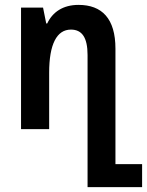

<svg xmlns="http://www.w3.org/2000/svg" viewBox="-20 -528 601 785"><path d="M338 237H561V143H452V-329C452 -452 397 -508 301 -508C238 -508 195 -479 173 -432H169L156 -497H66V0H181V-231C181 -347 212 -407 270 -407C315 -407 338 -375 338 -303Z"/></svg>

Font: Noto Sans Armenian Condensed SemiBold
Style: Regular
Weight: 600
Width: 3
Designer: Monotype Design Team
Foundry: Monotype Imaging Inc.
Version: Version 2.008